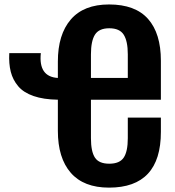

<svg xmlns="http://www.w3.org/2000/svg" viewBox="-20 -839 793 870"><path d="M474.1 -818.8Q592.8 -818.8 650.9 -753.2Q709 -687.5 709 -564V-387.2H392.1V-212.9Q392.1 -152.3 410.2 -124.8Q428.2 -97.2 475.1 -97.2Q522 -97.2 540.5 -124.8Q559.1 -152.3 559.1 -212.9V-306.2H709V-241.2Q709 11.2 474.1 11.2Q359.4 11.2 300.8 -55.9Q242.2 -123 242.2 -246.1V-387.2Q177.2 -388.2 132.1 -403.8Q86.9 -419.4 62.5 -448.2Q38.1 -477.1 28.8 -513.7Q19.5 -550.3 22 -598.1H165Q153.8 -491.2 242.2 -485.8V-560.1Q242.2 -682.6 300.8 -750.7Q359.4 -818.8 474.1 -818.8ZM475.1 -710.9Q428.7 -710.9 410.4 -682.1Q392.1 -653.3 392.1 -592.8V-485.8H559.1V-592.8Q559.1 -652.8 540.5 -681.9Q522 -710.9 475.1 -710.9Z"/></svg>

Font: Oswald Medium
Style: Regular
Weight: 500
Designer: Vernon Adams
Foundry: Vernon Adams
Version: Version 4.103